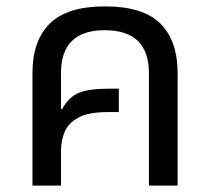

<svg xmlns="http://www.w3.org/2000/svg" viewBox="-20 -578 654 598"><path d="M81.1 0V-350.1Q81.1 -451.2 135 -504.6Q189 -558.1 307.1 -558.1Q425.8 -558.1 479.5 -504.6Q533.2 -451.2 533.2 -350.1V0H443.8V-350.1Q443.8 -483.9 306.2 -483.9Q169.9 -483.9 169.9 -350.1V-238.8L172.9 -237.8Q194.8 -276.9 226.8 -289.3Q258.8 -301.8 316.9 -301.8H350.1V-229H316.9Q255.9 -229 224.4 -211.9Q192.9 -194.8 181.4 -167.5Q169.9 -140.1 169.9 -106V0Z"/></svg>

Font: Kurinto Seri
Style: Regular
Weight: 400
Designer: Kurinto was developed by Clint Goss from a range of fonts that are compatible with the SIL Open Font License Version 1.1
Foundry: Clinton F. Goss
Version: Version 2.196; July 25, 2020